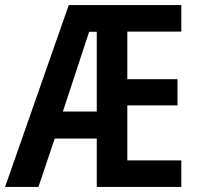

<svg xmlns="http://www.w3.org/2000/svg" viewBox="-23 -734 779 754"><path d="M689 0V-104H477V-320H674V-423H477V-610H689V-714H247L-3 0H128L192 -190H357V0ZM224 -296 327 -609H357V-296Z"/></svg>

Font: Noto Sans Lao Condensed SemiBold
Style: Regular
Weight: 600
Width: 3
Designer: Monotype Design Team
Foundry: Monotype Imaging Inc.
Version: Version 2.003